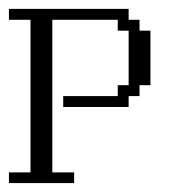

<svg xmlns="http://www.w3.org/2000/svg" viewBox="-20 -410 381 430"><path d="M0 0V-23.9H48.3V-365.7H0V-390.1H268.1V-365.7H292.5V-341.3H316.9V-219.2H292.5V-194.8H268.1V-170.4H121.6V-194.8H243.7V-219.2H268.1V-341.3H243.7V-365.7H97.2V-23.9H146V0Z"/></svg>

Font: FS Mondwest Regular
Style: Regular
Weight: 400
Designer: NZWStudios2024
Foundry: https://fontstruct.com
Version: Version 1.0